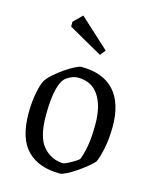

<svg xmlns="http://www.w3.org/2000/svg" viewBox="-105 -740 657 820"><g transform="rotate(15 224.0 -330.0)"><path d="M239 9Q145 9 94 -42.5Q43 -94 43 -206Q43 -252 50.5 -293Q58 -334 70 -356Q80 -371 100 -388.5Q120 -406 142 -421Q164 -436 183 -445.5Q202 -455 210 -455Q306 -455 355.5 -401Q405 -347 405 -243Q405 -193 396.5 -149.5Q388 -106 377 -82Q368 -71 349 -55.5Q330 -40 308 -25Q286 -10 267 -0.5Q248 9 239 9ZM241 -37Q248 -38 262.5 -45.5Q277 -53 290.5 -61.5Q304 -70 307 -74Q316 -95 323.5 -134Q331 -173 331 -234Q331 -314 300 -360.5Q269 -407 208 -407Q185 -407 160 -390Q139 -376 128 -332.5Q117 -289 117 -216Q117 -118 153 -78Q189 -38 241 -37ZM273 -525Q235 -546 195 -569Q155 -592 123 -610V-631L161 -669L292 -549Z"/></g></svg>

Font: Grenze Gotisch Light
Style: Regular
Weight: 300
Designer: Renata Polastri
Foundry: Omnibus-Type
Version: Version 1.001